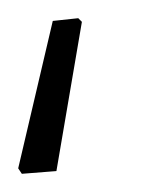

<svg xmlns="http://www.w3.org/2000/svg" viewBox="-20 -50 184 211"><path d="M4 141 0 135 38 -27 66 -30 70 -26 42 138Z"/></svg>

Font: Alegreya Sans Light
Style: Italic
Weight: 300
Italic angle: -7°
Designer: Juan Pablo del Peral
Foundry: Huerta Tipografica
Version: Version 2.007